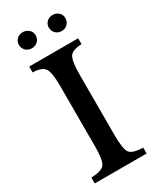

<svg xmlns="http://www.w3.org/2000/svg" viewBox="-223 -957 843 1023"><g transform="rotate(-30 198.0 -445.0)"><path d="M258 -541V-173Q258 -84 275 -61Q292 -38 357 -36V0H38V-36Q102 -38 120 -61.5Q138 -85 138 -170V-545Q138 -625 121 -650.5Q104 -676 47 -678V-714H348V-678Q290 -676 274 -650Q258 -624 258 -541ZM57 -842Q57 -862 71.5 -876Q86 -890 108 -890Q130 -890 145 -876Q160 -862 160 -842Q160 -820 145.5 -805.5Q131 -791 108 -791Q86 -791 71.5 -805.5Q57 -820 57 -842ZM241 -842Q241 -862 255.5 -876Q270 -890 292 -890Q314 -890 328.5 -876Q343 -862 343 -842Q343 -820 328.5 -805.5Q314 -791 292 -791Q270 -791 255.5 -805.5Q241 -820 241 -842Z"/></g></svg>

Font: Kolar Light
Style: Regular
Weight: 300
Designer: Ramakrishna Saiteja (Kannada); Shiva Nallaperumal (Latin)
Foundry: Indian Type Foundry
Version: Version 1.001;PS 1.0;hotconv 1.0.88;makeotf.lib2.5.647800